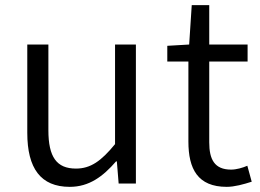

<svg xmlns="http://www.w3.org/2000/svg" viewBox="-20 -713 1012 746"><path d="M251 13C326 13 380 -27 431 -86H434L441 0H508V-540H427V-153C373 -87 332 -58 275 -58C200 -58 168 -103 168 -207V-540H86V-197C86 -59 138 13 251 13Z M861 13C891 13 927 3 958 -7L941 -69C923 -61 898 -54 878 -54C813 -54 793 -94 793 -160V-474H942V-540H793V-693H725L715 -540L630 -535V-474H712V-163C712 -57 748 13 861 13Z"/></svg>

Font: Noto Sans HK DemiLight
Style: Regular
Weight: 350
Designer: Ryoko NISHIZUKA 西塚涼子 (kana, bopomofo & ideographs); Paul D. Hunt (Latin, Greek & Cyrillic); Sandoll Communications 산돌커뮤니
Foundry: Adobe
Version: Version 2.004;hotconv 1.0.118;makeotfexe 2.5.65603